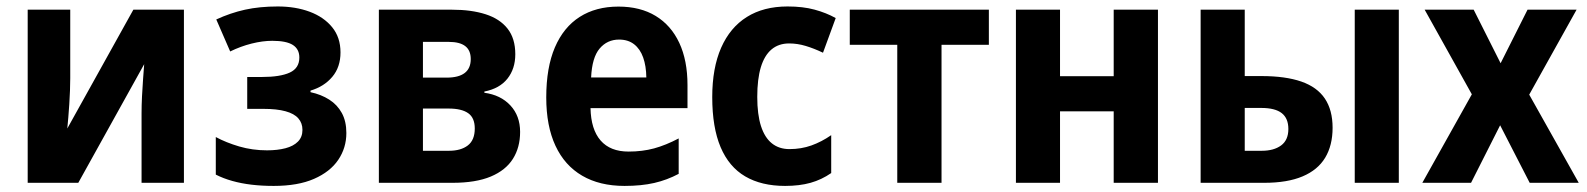

<svg xmlns="http://www.w3.org/2000/svg" viewBox="-20 -577 5010 606"><path d="M201.7 -546.4V-330.1Q201.7 -312.5 200.9 -291.3Q200.2 -270 198.7 -248.3Q197.3 -226.6 195.6 -206.5Q193.8 -186.5 192.4 -171.4L400.9 -546.4H560.5V0H426.8V-219.2Q426.8 -244.6 428.2 -272.9Q429.7 -301.3 431.6 -327.9Q433.6 -354.5 435.1 -374.5L227.1 0H67.4V-546.4Z M856.9 -556.6Q912.6 -556.6 957.3 -540Q1002 -523.4 1028.3 -491.2Q1054.7 -459 1054.7 -411.6Q1054.7 -365.2 1028.8 -334.5Q1002.9 -303.7 960 -291V-286.1Q993.7 -278.8 1019 -262.7Q1044.4 -246.6 1058.8 -220.5Q1073.2 -194.3 1073.2 -157.2Q1073.2 -110.4 1047.6 -72.5Q1022 -34.7 971.2 -12.5Q920.4 9.8 843.8 9.8Q806.2 9.8 773.7 5.9Q741.2 2 713.1 -5.9Q685.1 -13.7 661.1 -25.9V-144.5Q693.4 -127 735.1 -114.7Q776.9 -102.5 822.8 -102.5Q855.5 -102.5 880.9 -109.1Q906.2 -115.7 920.4 -130.1Q934.6 -144.5 934.6 -167Q934.6 -188.5 921.6 -203.4Q908.7 -218.3 881.3 -225.8Q854 -233.4 811 -233.4H760.3V-334H806.2Q864.3 -334 894.5 -347.9Q924.8 -361.8 924.8 -395.5Q924.8 -421.9 904.3 -435.1Q883.8 -448.2 839.4 -448.2Q809.1 -448.2 774.2 -439.5Q739.3 -430.7 706.5 -414.6L662.6 -515.6Q707 -536.1 753.2 -546.4Q799.3 -556.6 856.9 -556.6Z M1606.4 -405.8Q1606.4 -359.9 1581.5 -328.6Q1556.6 -297.4 1508.8 -288.1V-284.2Q1560.1 -277.3 1590.8 -244.4Q1621.6 -211.4 1621.6 -160.6Q1621.6 -111.8 1598.9 -75.7Q1576.2 -39.6 1529.1 -19.8Q1481.9 0 1408.2 0H1175.8V-546.4H1406.7Q1467.8 -546.4 1512.7 -532Q1557.6 -517.6 1582 -486.6Q1606.4 -455.6 1606.4 -405.8ZM1478.5 -171.4Q1478.5 -205.1 1457.8 -219.7Q1437 -234.4 1396 -234.4H1314.9V-101.1H1397Q1434.6 -101.1 1456.5 -117.9Q1478.5 -134.8 1478.5 -171.4ZM1465.8 -390.6Q1465.8 -418 1448.5 -431.4Q1431.2 -444.8 1396.5 -444.8H1314.9V-332H1389.6Q1427.7 -332 1446.8 -346.7Q1465.8 -361.3 1465.8 -390.6Z M1932.1 -556.2Q2001 -556.2 2049.6 -526.6Q2098.1 -497.1 2124 -441.7Q2149.9 -386.2 2149.9 -308.6V-235.8H1843.8Q1845.2 -168.5 1875.7 -133.5Q1906.2 -98.6 1963.9 -98.6Q2007.3 -98.6 2044.4 -108.6Q2081.5 -118.7 2122.1 -140.1V-28.3Q2085.4 -8.8 2044.9 0.5Q2004.4 9.8 1951.2 9.8Q1872.6 9.8 1817.4 -22.5Q1762.2 -54.7 1733.2 -116.9Q1704.1 -179.2 1704.1 -269.5Q1704.1 -363.8 1731.4 -427.5Q1758.8 -491.2 1809.8 -523.7Q1860.8 -556.2 1932.1 -556.2ZM1934.1 -452.1Q1896.5 -452.1 1872.6 -423.8Q1848.6 -395.5 1845.7 -332.5H2020Q2019.5 -368.7 2010 -395.5Q2000.5 -422.4 1981.4 -437.3Q1962.4 -452.1 1934.1 -452.1Z M2458 9.8Q2383.3 9.8 2332 -20.3Q2280.8 -50.3 2254.4 -112.5Q2228 -174.8 2228 -270.5Q2228 -362.3 2256.1 -426.3Q2284.2 -490.2 2337.2 -523.4Q2390.1 -556.6 2465.8 -556.6Q2514.2 -556.6 2551 -546.6Q2587.9 -536.6 2617.7 -520L2577.6 -410.6Q2548.8 -424.3 2522.7 -432.1Q2496.6 -439.9 2470.7 -439.9Q2437.5 -439.9 2415 -420.9Q2392.6 -401.9 2381.3 -364.5Q2370.1 -327.1 2370.1 -271Q2370.1 -215.8 2381.8 -179.2Q2393.6 -142.6 2416.3 -124.5Q2439 -106.4 2471.7 -106.4Q2508.8 -106.4 2541 -117.9Q2573.2 -129.4 2603.5 -150.4V-30.8Q2573.2 -9.8 2538.3 0Q2503.4 9.8 2458 9.8Z M3101.1 -435.5H2951.7V0H2812V-435.5H2662.1V-546.4H3101.1Z M3325.7 -546.4V-336.4H3495.1V-546.4H3634.8V0H3495.1V-225.6H3325.7V0H3186.5V-546.4Z M3769.5 0V-546.4H3908.7V-336.9H3961.9Q4037.1 -336.9 4087.2 -319.6Q4137.2 -302.2 4161.6 -265.9Q4186 -229.5 4186 -173.8Q4186 -118.2 4162.6 -79.3Q4139.2 -40.5 4091.3 -20.3Q4043.5 0 3970.2 0ZM3908.7 -101.1H3962.4Q4000.5 -101.1 4023.4 -117.9Q4046.4 -134.8 4046.4 -169.9Q4046.4 -203.6 4025.4 -220Q4004.4 -236.3 3960.9 -236.3H3908.7ZM4255.9 0V-546.4H4395V0Z M4625.5 -279.3 4476.6 -546.4H4631.3L4716.3 -377.4L4801.3 -546.4H4956.1L4806.6 -278.3L4962.9 0H4808.1L4714.8 -181.6L4623 0H4469.2Z"/></svg>

Font: Open Sans SemiCondensed
Style: Bold
Weight: 700
Width: 4
Designer: Monotype Design Team
Foundry: Monotype Imaging Inc.
Version: Version 3.003